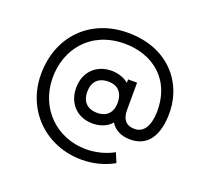

<svg xmlns="http://www.w3.org/2000/svg" viewBox="-127 -803 1157 1065"><g transform="rotate(20 452.0 -270.0)"><path d="M453.5 105C518.5 105 583.5 89.5 642 56.5L618.5 0.5C573.5 26.5 513.5 42 457 42C282.5 42 149.5 -87 147.5 -265C145.5 -436.5 259.5 -582 459.5 -582C624.5 -582 764 -479.5 756 -277.5C752.5 -203.5 724.5 -156 671 -156C617.5 -156 596.5 -189.5 596.5 -239.5L597 -402H544V-381.5C516.5 -405.5 476.5 -416 443 -416C354.5 -416 289 -355.5 289 -260C289 -168 350.5 -104.5 441.5 -104.5C483 -104.5 525.5 -118.5 552 -150.5C573.5 -113 616.5 -92.5 667.5 -92.5C762 -92.5 816.5 -156.5 823 -283C833 -466.5 708.5 -645 456 -645C235.5 -645 80 -490 80 -264.5C80 -52.5 240.5 105 453.5 105ZM445.5 -168.5C389.5 -168.5 354.5 -200.5 354.5 -260.5C354.5 -319 386.5 -353.5 447 -353.5C499.5 -353.5 534 -321.5 534 -260.5C534 -198 497.5 -168.5 445.5 -168.5Z"/></g></svg>

Font: Hauora
Style: Regular
Weight: 400
Designer: Mikhail Sharanda
Foundry: WCYS & Co.
Version: Version 1.010